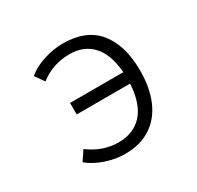

<svg xmlns="http://www.w3.org/2000/svg" viewBox="-126 -692 866 845"><g transform="rotate(-30 307.5 -269.0)"><path d="M522.6 -273.8Q522.6 -188.7 495.4 -124.6Q468.2 -60.5 414.4 -25.1Q360.5 10.3 283.1 10.3Q235.4 10.3 186.2 -6.2Q136.9 -22.6 101 -51.8L133.8 -100.5Q203.1 -48.2 283.6 -48.2Q359.5 -48.2 404.6 -97.4Q449.7 -146.7 455.4 -247.2H184.1V-305.6H454.9Q447.2 -399.5 404.1 -446.2Q361 -492.8 288.7 -492.8Q203.1 -492.8 137.9 -441.5L105.1 -487.7Q137.9 -515.9 188.5 -532.1Q239 -548.2 285.6 -548.2Q405.1 -548.2 463.8 -475.9Q522.6 -403.6 522.6 -273.8Z"/></g></svg>

Font: Fira Code Fixed Light
Style: Regular
Weight: 300
Monospace: yes
Designer: Carrois Corporate, Edenspiekermann AG, Nikita Prokopov
Foundry: Carrois Corporate, Edenspiekermann AG, Nikita Prokopov
Version: Version 5.002